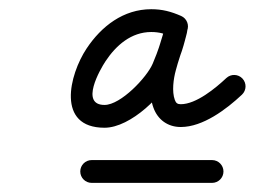

<svg xmlns="http://www.w3.org/2000/svg" viewBox="-20 -547 558 421"><path d="M181 -146C181 -146 181 -146 181 -146C269 -146 357 -146 445 -146C458.8 -146 470 -157.2 470 -171C470 -184.8 458.8 -196 445 -196C445 -196 445 -196 445 -196C357 -196 269 -196 181 -196C167.2 -196 156 -184.8 156 -171C156 -157.2 167.2 -146 181 -146ZM390.1 -479.1C395.6 -491.7 389.8 -506.5 377.2 -512C355.2 -521.6 336.1 -526.8 311.6 -526.8C250.7 -526.8 202.4 -489.6 169.8 -440.5C131.8 -383.2 102.9 -266.9 209.2 -266.9C266.7 -266.9 340.6 -339.4 361 -388.3C374.3 -419.9 385 -450.1 391.2 -483.7C394.2 -499.6 382.8 -509.5 370.3 -511.5C357.7 -513.4 343.8 -507.4 341.9 -491.4C341.3 -487 340.5 -483 339.2 -478.8C339.2 -478.7 339.1 -478.4 339 -478C338.9 -477.6 338.8 -477.3 338.8 -477.3C337.9 -473.2 336.6 -469.2 335.4 -465.2C335.4 -465.2 335.4 -465.1 335.4 -465C335.3 -465 335.3 -464.9 335.3 -464.9C329.6 -445.2 322.4 -425.7 317.2 -405.8C317.2 -405.8 317.2 -405.9 317.2 -406C317.3 -406.1 317.3 -406.2 317.3 -406.2C309.2 -377.1 305.9 -339.5 316.4 -310.9C326 -284.4 348 -268.5 376.4 -268.5C425 -268.5 476.4 -307.4 510.5 -339.4C520.6 -348.9 521.1 -364.7 511.6 -374.8C502.2 -384.8 486.4 -385.3 476.3 -375.9C476.3 -375.9 476.3 -375.9 476.3 -375.9C452.7 -353.7 410.2 -318.5 376.4 -318.5C369 -318.5 365.8 -321.1 363.3 -328C356.6 -346.4 360.3 -374.1 365.5 -392.8C365.5 -392.8 365.5 -392.9 365.5 -393C365.5 -393.1 365.6 -393.2 365.6 -393.2C370.6 -412.6 377.7 -431.6 383.3 -450.9C383.3 -450.9 383.3 -450.9 383.3 -450.8C383.3 -450.7 383.3 -450.7 383.3 -450.7C384.8 -455.7 386.3 -460.7 387.5 -465.8C387.5 -465.8 387.4 -465.4 387.3 -465C387.2 -464.6 387.1 -464.3 387.1 -464.3C389.2 -471.2 390.6 -478 391.5 -485.2C393.5 -501.3 382.6 -511.1 370.5 -513C358.4 -514.9 345.1 -508.8 342.1 -492.9C336.5 -462.8 326.8 -435.9 314.9 -407.6C302.4 -377.7 244.9 -316.9 209.2 -316.9C154.8 -316.9 199.3 -394.5 211.5 -412.9C234.6 -447.7 267.9 -476.8 311.6 -476.8C329.2 -476.8 341.6 -473 357.2 -466.2C369.8 -460.7 384.5 -466.4 390.1 -479.1Z"/></svg>

Font: FRB American Cursive Guidelines Arrows Semibold
Style: Italic
Weight: 600
Italic angle: -25°
Version: Version 2.0;Modular Font Editor K font №1